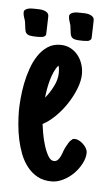

<svg xmlns="http://www.w3.org/2000/svg" viewBox="-42 -506 297 535"><g transform="rotate(5 106.5 -238.5)"><path d="M212.9 -89.4Q212.9 -74.7 204.8 -59.1Q196.8 -43.5 184.1 -30.5Q171.4 -17.6 155 -9.3Q138.7 -1 122.6 -1Q99.6 -1 83 -10Q66.4 -19 54.2 -34.4Q42 -49.8 34.4 -69.3Q26.9 -88.9 22.5 -109.6Q18.1 -130.4 16.4 -151.1Q14.6 -171.9 14.6 -189Q14.6 -203.6 16.4 -223.6Q18.1 -243.7 22.2 -265.1Q26.4 -286.6 33.7 -307.6Q41 -328.6 52 -345.2Q63 -361.8 78.4 -372.1Q93.8 -382.3 113.8 -382.3Q129.4 -382.3 141.8 -376Q154.3 -369.6 162.8 -359.1Q171.4 -348.6 176 -335Q180.7 -321.3 180.7 -306.6Q180.7 -287.6 171.9 -265.1Q163.1 -242.7 149.2 -221.7Q135.3 -200.7 117.9 -183.8Q100.6 -167 83.5 -158.2Q84.5 -149.4 87.4 -132.6Q90.3 -115.7 95.5 -99.1Q100.6 -82.5 107.7 -70.3Q114.7 -58.1 124.5 -58.1Q129.4 -58.1 133.1 -61Q136.7 -64 139.6 -68.8Q142.6 -73.7 144.8 -79.6Q147 -85.4 148.9 -90.8L151.9 -97.7Q152.8 -99.1 153.1 -99.6Q153.3 -100.1 153.8 -101.1Q157.2 -107.4 160.4 -112.8Q163.6 -118.2 169.4 -122.1H168.9Q170.9 -124 173.1 -124.3Q175.3 -124.5 177.2 -124.5Q182.6 -124.5 189 -121.1Q195.3 -117.7 200.7 -112.5Q206.1 -107.4 209.5 -101.3Q212.9 -95.2 212.9 -89.4ZM116.2 -304.7Q116.2 -309.6 115.7 -314.9Q115.2 -320.3 113.3 -324.2Q106.4 -315.9 101.3 -304.4Q96.2 -293 92.8 -280.5Q89.4 -268.1 87.2 -255.4Q85 -242.7 84 -231.9Q96.7 -247.1 106.4 -266.4Q116.2 -285.6 116.2 -304.7ZM3.9 -463.4Q3.9 -468.3 7.3 -470.9Q10.7 -473.6 15.9 -474.9Q21 -476.1 26.1 -476.1Q31.2 -476.1 35.2 -476.1Q40 -476.1 46.6 -475.8Q53.2 -475.6 59.1 -473.9Q64.9 -472.2 69.1 -468.5Q73.2 -464.8 73.2 -458.5Q73.2 -456.1 73 -448Q72.8 -439.9 72.5 -430.7Q72.3 -421.4 72 -413.8Q71.8 -406.2 71.3 -405.8Q67.4 -400.4 61.3 -399.7Q55.2 -398.9 49.8 -398.9Q34.7 -398.9 27.3 -400.4Q20 -401.9 16.6 -406.2Q13.2 -410.6 12.5 -418.5Q11.7 -426.3 9.8 -439Q8.3 -444.8 6.1 -450.7Q3.9 -456.5 3.9 -463.4ZM130.9 -463.4Q130.9 -468.3 134.3 -470.9Q137.7 -473.6 142.8 -474.9Q147.9 -476.1 153.1 -476.1Q158.2 -476.1 162.1 -476.1Q167 -476.1 173.6 -475.8Q180.2 -475.6 186 -473.9Q191.9 -472.2 196 -468.5Q200.2 -464.8 200.2 -458.5Q200.2 -456.1 200 -448Q199.7 -439.9 199.5 -430.7Q199.2 -421.4 199 -413.8Q198.7 -406.2 198.2 -405.8Q194.3 -400.4 188.2 -399.7Q182.1 -398.9 176.8 -398.9Q161.6 -398.9 154.3 -400.4Q147 -401.9 143.6 -406.2Q140.1 -410.6 139.4 -418.5Q138.7 -426.3 136.7 -439Q135.3 -444.8 133.1 -450.7Q130.9 -456.5 130.9 -463.4Z"/></g></svg>

Font: Just Another Hand
Style: Regular
Weight: 400
Designer: Astigmatic (AOETI)
Foundry: Astigmatic (AOETI)
Version: Version 1.000